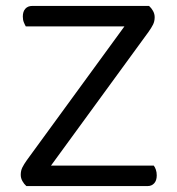

<svg xmlns="http://www.w3.org/2000/svg" viewBox="-20 -628 597 648"><path d="M483 -608Q491 -601 496.5 -591Q502 -581 502 -570Q502 -556 496.5 -545Q491 -534 481 -520L152 -69H499Q503 -64 506 -55.5Q509 -47 509 -36Q509 -19 500.5 -9.5Q492 0 478 0H69Q61 -7 55.5 -17Q50 -27 50 -38Q50 -52 55.5 -63Q61 -74 71 -88L400 -539H67Q64 -544 60.5 -552.5Q57 -561 57 -572Q57 -589 65.5 -598.5Q74 -608 89 -608H483Z"/></svg>

Font: Baloo Thambi 2
Style: Regular
Weight: 400
Designer: Aadarsh Rajan and Ek Type
Foundry: Ek Type
Version: Version 1.640;hotconv 1.0.111;makeotfexe 2.5.65597; ttfautoh